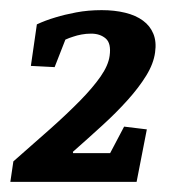

<svg xmlns="http://www.w3.org/2000/svg" viewBox="-30 -885 333 375"><path d="M184.1 -775.9Q187.5 -800.3 176.5 -809.8Q165.5 -819.3 147.9 -819.3Q138.2 -819.3 129.2 -817.6Q120.1 -815.9 113.3 -813.5Q105 -811 97.7 -807.6L76.7 -753.9L30.3 -756.3L42 -837.4Q58.6 -845.2 78.6 -851.1Q95.7 -856.4 118.9 -860.8Q142.1 -865.2 168.5 -865.2Q193.8 -865.2 214.6 -860.1Q235.4 -855 249.3 -844.7Q263.2 -834.5 269.5 -819.1Q275.9 -803.7 272.9 -782.7Q270 -760.7 255.6 -737.3Q241.2 -713.9 219.2 -689.5Q197.3 -665 169.7 -639.9Q142.1 -614.7 112.3 -588.4L112.8 -585.9H185.1L212.4 -637.7L256.8 -632.3L236.8 -529.8H-9.8L-3.9 -569.8Q35.2 -604 68.4 -633.5Q101.6 -663.1 126.5 -688.5Q151.4 -713.9 166.5 -735.6Q181.6 -757.3 184.1 -775.9Z"/></svg>

Font: Noticia Text
Style: Bold Italic
Weight: 700
Italic angle: -8°
Designer: JM Sole
Foundry: JM Sole
Version: Version 1.003